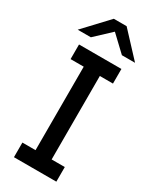

<svg xmlns="http://www.w3.org/2000/svg" viewBox="-227 -953 817 1012"><g transform="rotate(30 182.0 -447.5)"><path d="M357 -750H277L183 -839L88 -750H8L144 -895H222ZM311 -597H231V-89H311V0H53V-89H133V-597H53V-686H311Z"/></g></svg>

Font: Chivo
Style: Regular
Weight: 400
Designer: Hector Gatti
Foundry: Omnibus-Type
Version: Version 1.006; ttfautohint (v1.4.1)